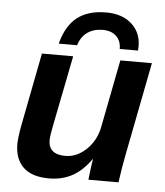

<svg xmlns="http://www.w3.org/2000/svg" viewBox="-53 -777 717 834"><g transform="rotate(5 305.5 -360.0)"><path d="M373 -90.3Q335.9 -38.1 291.7 -14.4Q247.6 9.3 190.9 9.3Q116.7 9.3 79.1 -26.4Q41.5 -62 41.5 -129.4Q41.5 -137.7 43.2 -153.1Q44.9 -168.5 47.4 -184.6Q49.8 -200.7 51.8 -209.5L113.8 -528.3H250L192.4 -237.8Q179.7 -176.8 179.7 -157.2Q179.7 -94.2 253.9 -94.2Q287.1 -94.2 317.1 -112.3Q347.2 -130.4 368.9 -161.9Q390.6 -193.4 397.9 -232.4L455.6 -528.3H593.3L512.2 -112.8Q508.3 -93.3 503.7 -65.2Q499 -37.1 493.7 0H362.8Q362.8 -2.9 365 -21.7Q367.2 -40.5 370.1 -61.3Q373 -82 374.5 -90.3ZM376.5 -730.5Q446.3 -730.5 487.8 -693.4Q529.3 -656.2 529.3 -596.2L528.3 -577.6H448.7Q448.7 -613.3 427 -633.5Q405.3 -653.8 368.7 -653.8Q328.6 -653.8 301.3 -634.3Q273.9 -614.7 262.7 -577.6H182.6Q203.1 -656.2 250.5 -693.4Q297.9 -730.5 376.5 -730.5Z"/></g></svg>

Font: Arimo
Style: Italic
Weight: 400
Italic angle: -12°
Designer: Steve Matteson
Foundry: Monotype Imaging Inc.
Version: Version 1.33